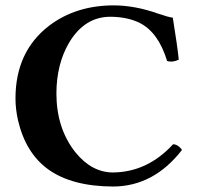

<svg xmlns="http://www.w3.org/2000/svg" viewBox="-20 -678 746 708"><path d="M397 9.8Q245.6 9.3 158.2 -53.2Q74.7 -113.3 46.4 -234.4Q37.1 -275.9 37.1 -314.9Q37.1 -488.3 161.6 -583.5Q259.8 -657.7 397.9 -658.2Q477.5 -658.2 562.5 -627.9Q599.1 -615.2 617.2 -612.8Q634.3 -507.3 639.2 -458Q616.7 -446.8 596.2 -453.1Q564 -559.1 494.6 -593.8Q449.7 -615.7 387.2 -616.2Q291.5 -616.2 234.4 -520Q188.5 -441.4 188 -334Q188 -205.1 257.8 -116.7Q317.9 -42.5 396 -42Q523.4 -43 618.2 -146Q634.8 -146 648.9 -128.4Q650.4 -126 650.9 -125Q546.9 9.3 397 9.8Z"/></svg>

Font: Linux Libertine O
Style: Bold
Weight: 700
Designer: Philipp H. Poll
Foundry: Philipp H. Poll
Version: Version 5.0.0